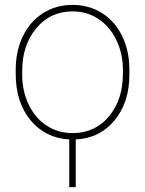

<svg xmlns="http://www.w3.org/2000/svg" viewBox="-20 -558 590 781"><path d="M43.9 -274.4Q43.9 -350.1 73 -410.4Q102.1 -470.7 155 -504.4Q208 -538.1 274.9 -538.1Q341.3 -538.1 394 -505.4Q446.8 -472.7 476.3 -412.6Q505.9 -352.5 506.3 -277.3V-253.9Q506.3 -142.1 446.3 -68.8Q386.2 4.4 288.1 9.3V203.1H261.7V9.3Q163.6 3.4 103.8 -69.6Q43.9 -142.6 43.9 -257.3ZM70.3 -253.9Q70.3 -188 96.4 -133.1Q122.6 -78.1 169.2 -47.4Q215.8 -16.6 275.9 -16.6Q366.2 -16.6 423.1 -84.5Q480 -152.3 480 -259.3V-274.4Q480 -339.4 453.6 -394.5Q427.2 -449.7 380.6 -480.7Q334 -511.7 274.9 -511.7Q184.6 -511.7 127.4 -442.9Q70.3 -374 70.3 -269.5Z"/></svg>

Font: Roboto Thin
Style: Regular
Weight: 250
Designer: Google
Version: Version 2.134; 2016